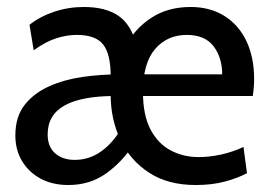

<svg xmlns="http://www.w3.org/2000/svg" viewBox="-20 -520 774 550"><path d="M175.5 10Q130.5 10 96.5 -8.2Q62.5 -26.5 43.2 -58.5Q24 -90.5 24 -132Q24 -186 51 -220Q78 -254 121.8 -273.2Q165.5 -292.5 217.8 -299.8Q270 -307 320.5 -307H616.5Q616.5 -355 591.8 -387.5Q567 -420 515 -420Q459 -420 424.2 -379.5Q389.5 -339 389.5 -257Q389.5 -190 411.2 -149Q433 -108 469.2 -89Q505.5 -70 549 -70Q579.5 -70 613 -77.2Q646.5 -84.5 677.5 -99L687.5 -24Q660.5 -9.5 623.8 0.2Q587 10 540.5 10Q461 10 406.8 -25.5Q352.5 -61 324.8 -119.8Q297 -178.5 297 -249V-303Q297 -365 275.5 -392.5Q254 -420 200 -420Q171.5 -420 141.5 -410.5Q111.5 -401 76.5 -376L64.5 -449Q95 -473 135.5 -486.5Q176 -500 220.5 -500Q283 -500 320 -474.2Q357 -448.5 372 -387.5L337.5 -384.5Q364.5 -436.5 412.2 -468.2Q460 -500 526 -500Q581.5 -500 622.5 -474.5Q663.5 -449 685.8 -402.5Q708 -356 708 -293Q708 -282.5 707 -270Q706 -257.5 704 -245H309.5Q214 -245 165.2 -218Q116.5 -191 116.5 -135Q116.5 -99.5 138 -80.8Q159.5 -62 194 -62Q236 -62 270 -86.5Q304 -111 327.5 -152L363 -107Q331 -57 284.5 -23.5Q238 10 175.5 10Z"/></svg>

Font: Cabin
Style: Regular
Weight: 400
Width: 4
Designer: Pablo Impallari
Foundry: Pablo Impallari. http://www.impallari.com Igino Marini. http://www.ikern.com
Version: Version 3.001